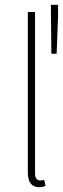

<svg xmlns="http://www.w3.org/2000/svg" viewBox="-20 -772 262 800"><path d="M144 8Q129 8 118 1.5Q107 -5 101.5 -19Q96 -33 96 -56V-722H126V-50Q126 -34 132 -27Q138 -20 148 -20Q151 -20 154.5 -20.5Q158 -21 164 -22L170 2Q164 5 158 6.5Q152 8 144 8ZM194 -548 192 -752H222V-704L216 -548Z"/></svg>

Font: Source Sans 3 VF
Style: Regular
Weight: 200
Designer: Paul D. Hunt
Foundry: Adobe
Version: Version 3.046;hotconv 1.0.118;makeotfexe 2.5.65603